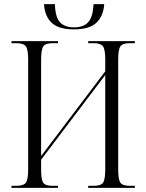

<svg xmlns="http://www.w3.org/2000/svg" viewBox="-20 -914 711 934"><path d="M340 -771Q266 -771 232 -802.5Q198 -834 194 -894H247Q249 -830 272 -805.5Q295 -781 340 -781Q386 -781 409 -806Q432 -831 435 -894H487Q483 -835 448.5 -803Q414 -771 340 -771ZM36 0V-10H59Q94 -10 105.5 -25Q117 -40 117 -91V-624Q117 -674 105.5 -689Q94 -704 59 -704H36V-714H262V-704H237Q202 -704 191 -689Q180 -674 180 -623V-155L492 -567V-625Q492 -674 480.5 -689Q469 -704 435 -704H409V-714H636V-704H612Q577 -704 566 -689Q555 -674 555 -625V-90Q555 -40 566 -25Q577 -10 612 -10H636V0H409V-10H435Q470 -10 481 -25Q492 -40 492 -91V-549L180 -137V-90Q180 -40 190.5 -25Q201 -10 237 -10H262V0Z"/></svg>

Font: Noto Serif Display Condensed Light
Style: Regular
Weight: 300
Width: 3
Designer: Monotype Design Team
Foundry: Monotype Imaging Inc.
Version: Version 2.009